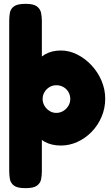

<svg xmlns="http://www.w3.org/2000/svg" viewBox="-20 -761 579 1000"><path d="M297 -3Q248 -3 212 -23Q176 -43 153 -77.5Q130 -112 119 -156Q108 -200 109 -249Q110 -297 121.5 -342Q133 -387 156 -422Q179 -457 214 -477.5Q249 -498 297 -498Q341 -498 382.5 -477Q424 -456 457 -420.5Q490 -385 509 -340Q528 -295 528 -247Q528 -197 509 -152.5Q490 -108 457.5 -74.5Q425 -41 383.5 -22Q342 -3 297 -3ZM112 219Q70 219 52.5 205.5Q35 192 31.5 171.5Q28 151 28 129V-652Q28 -674 31.5 -694.5Q35 -715 53 -728Q71 -741 113 -741Q155 -741 172.5 -727.5Q190 -714 194 -693.5Q198 -673 198 -651V131Q198 153 194 173Q190 193 172.5 206Q155 219 112 219ZM273 -173Q293 -173 309.5 -183Q326 -193 336 -209.5Q346 -226 346 -245Q346 -265 336.5 -281.5Q327 -298 310.5 -307.5Q294 -317 274 -317Q253 -317 237 -307Q221 -297 211.5 -281Q202 -265 202 -245Q202 -226 212 -209.5Q222 -193 238 -183Q254 -173 273 -173Z"/></svg>

Font: Fredoka Light
Style: Bold
Weight: 700
Version: Version 2.001